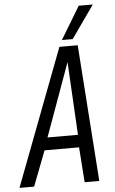

<svg xmlns="http://www.w3.org/2000/svg" viewBox="-90 -952 593 992"><g transform="rotate(-5 206.0 -455.5)"><path d="M-30 0 239 -708H334L384 0H308L295 -182H116L46 0ZM137 -247H295L274 -626ZM255 -742 357 -911H430L311 -742Z"/></g></svg>

Font: Georama SemiCondensed
Style: Italic
Weight: 400
Width: 4
Italic angle: -9°
Designer: Jean-Baptiste Levee
Foundry: Production Type
Version: Version 1.000